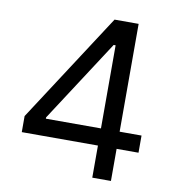

<svg xmlns="http://www.w3.org/2000/svg" viewBox="-80 -779 784 851"><g transform="rotate(10 312.0 -353.5)"><path d="M48.8 -216.8 367.2 -707H475.6V-221.7H574.2V-144.5H475.6V0H391.6V-144.5H48.8ZM391.6 -221.7V-595.7H382.8L143.6 -227.5V-221.7Z"/></g></svg>

Font: WEMIX Pretendard
Style: Regular
Weight: 400
Designer: Base glyphs from Inter by Rasmus Andersson; Hangeul glyphs from Noto Sans CJK(Source Han Sans) by Jang Soo-young and Kan
Foundry: Kil Hyung-jin
Version: Version 1.000